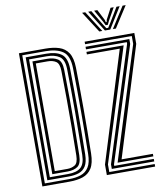

<svg xmlns="http://www.w3.org/2000/svg" viewBox="-102 -1054 973 1136"><g transform="rotate(-10 385.0 -485.5)"><path d="M59.5 0V-800H217.8Q264.8 -800 300.2 -788.8Q335.8 -777.5 355.9 -746.9Q376 -716.2 377.2 -658Q379.2 -533 379.4 -408.9Q379.5 -284.8 377.2 -142.5Q376.2 -84.2 356.8 -53.5Q337.2 -22.8 302.9 -11.4Q268.5 0 223 0ZM77 -15.2H223Q262.8 -15.2 293.2 -25.4Q323.8 -35.5 341.2 -63Q358.8 -90.5 359.5 -143Q361.5 -258.2 361.8 -390.4Q362 -522.5 359.5 -657.5Q358 -733 320.9 -758.9Q283.8 -784.8 217.8 -784.8H77ZM94.8 -30.8V-769.5H217.8Q277 -769.5 308.9 -746.4Q340.8 -723.2 342 -657.5Q344 -530.2 344.1 -406.1Q344.2 -282 342 -143Q341 -96.5 325.8 -72.4Q310.5 -48.2 284 -39.5Q257.5 -30.8 223 -30.8ZM112.2 -46H223Q273.5 -46 298.4 -67.4Q323.2 -88.8 324.2 -143.2Q326.2 -269.5 326.5 -396.8Q326.8 -524 324.2 -657.2Q323.2 -715.5 294.6 -734.8Q266 -754 217.8 -754H112.2ZM130 -61.2V-738.8H217.8Q255.8 -738.8 280.6 -723.6Q305.5 -708.5 306.5 -656.8Q308 -568.8 308.6 -487.9Q309.2 -407 308.8 -323.5Q308.2 -240 306.5 -143.8Q305.5 -92.8 282.5 -77Q259.5 -61.2 223 -61.2ZM147.5 -76.5H223Q248.8 -76.5 268.5 -88.5Q288.2 -100.5 289 -145.2Q290.5 -224.2 291 -311.2Q291.5 -398.2 291 -486Q290.5 -573.8 289 -655Q288.2 -697.2 268.6 -710.4Q249 -723.5 217.8 -723.5H147.5ZM522.2 -61.2 735 -737.2V-784.8H454.5V-800H752.8V-734.2L548.8 -76.5H737V-61.2ZM482 -30.8V-58.2L699.8 -744.5V-754H454.5V-769.5H717.5V-740.2L499.5 -55V-46H737V-30.8ZM446.8 0V-63L652 -723.5H454.5V-738.8H678L464.2 -60.8V-15.2H737V0ZM469.2 -971H488L568.5 -844.5H550.5ZM505.8 -971H524.8L577.8 -882.8L594.8 -856.5H606L622.8 -882.8L675.8 -971H694.8L616.2 -844.5H584.2ZM541.5 -971H560.8L594.2 -906L597.8 -892H603L606.2 -906L640.2 -971H659.2L617.2 -896.2L606.8 -874.5H594L583.5 -896.2ZM712.5 -971H731.2L650 -844.5H632Z"/></g></svg>

Font: Big Shoulders Inline Text Medium
Style: Regular
Weight: 500
Designer: Patric King
Foundry: XO Type Co
Version: Version 1.000